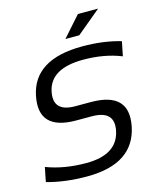

<svg xmlns="http://www.w3.org/2000/svg" viewBox="-129 -975 888 1071"><g transform="rotate(-15 315.0 -439.5)"><path d="M8.8 -24.4 25.4 -107.4Q127.4 -68.4 254.9 -68.4Q435.1 -68.4 461.4 -200.2Q483.9 -312.5 351.1 -312.5H261.2Q42 -312.5 80.1 -502.9Q120.1 -703.1 400.9 -703.1Q522.9 -703.1 622.1 -673.8L605.5 -590.8Q508.3 -629.9 386.2 -629.9Q195.8 -629.9 170.4 -502.9Q147.9 -390.6 276.9 -390.6H366.7Q589.8 -390.6 551.8 -200.2Q510.7 4.9 240.2 4.9Q112.8 4.9 8.8 -24.4ZM424.3 -883.8H541L400.9 -767.1H320.8Z"/></g></svg>

Font: Sansation
Style: Italic
Weight: 400
Designer: Bernd Montag
Version: Version 1.301